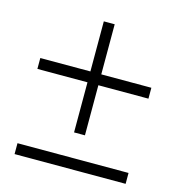

<svg xmlns="http://www.w3.org/2000/svg" viewBox="-100 -746 780 835"><g transform="rotate(15 290.0 -329.0)"><path d="M265.5 -158V-383.5H40V-432.5H265.5V-658H314.5V-432.5H540V-383.5H314.5V-158ZM40 0V-49H540V0Z"/></g></svg>

Font: Urbanist ExtraLight
Style: Regular
Weight: 200
Designer: Corey Hu
Foundry: Corey Hu
Version: Version 1.330; ttfautohint (v1.8.4.7-5d5b)